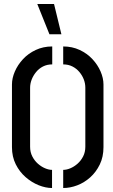

<svg xmlns="http://www.w3.org/2000/svg" viewBox="-20 -938 566 963"><path d="M228 -766 167 -918H251L288 -766ZM297 5V-86Q314 -86 333 -94Q352 -102 369 -117Q386 -132 397 -153.5Q408 -175 408 -202V-498Q408 -519 400.5 -539Q393 -559 378.5 -576.5Q364 -594 343.5 -604.5Q323 -615 297 -615V-705Q342 -705 379.5 -687.5Q417 -670 443.5 -641.5Q470 -613 484.5 -579.5Q499 -546 499 -514V-200Q499 -151 480.5 -113Q462 -75 432.5 -48.5Q403 -22 367.5 -8.5Q332 5 297 5ZM241 5Q209 5 174 -9Q139 -23 108.5 -49.5Q78 -76 59 -114Q40 -152 40 -200V-514Q40 -546 54.5 -579.5Q69 -613 95.5 -641.5Q122 -670 159.5 -687.5Q197 -705 242 -705V-615Q216 -615 195.5 -604.5Q175 -594 160.5 -576Q146 -558 138.5 -538Q131 -518 131 -498V-202Q131 -175 142 -153.5Q153 -132 170 -117Q187 -102 206 -94Q225 -86 241 -86Z"/></svg>

Font: Stick No Bills Medium
Style: Regular
Weight: 500
Version: Version 2.000